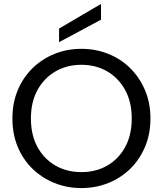

<svg xmlns="http://www.w3.org/2000/svg" viewBox="-20 -948 826 975"><path d="M393 7Q320 7 256 -19Q192 -45 144 -92Q96 -139 69.5 -203.5Q43 -268 43 -347Q43 -424 69.5 -488.5Q96 -553 144 -600.5Q192 -648 256 -674Q320 -700 393 -700Q467 -700 531 -674Q595 -648 642.5 -600.5Q690 -553 717 -488.5Q744 -424 744 -347Q744 -268 717 -203.5Q690 -139 642.5 -92Q595 -45 531 -19Q467 7 393 7ZM393 -74Q467 -74 524.5 -107Q582 -140 615.5 -201Q649 -262 649 -347Q649 -430 615.5 -491Q582 -552 524.5 -585.5Q467 -619 393 -619Q320 -619 262 -585.5Q204 -552 170.5 -491Q137 -430 137 -347Q137 -262 170.5 -201Q204 -140 262 -107Q320 -74 393 -74ZM493 -928V-848L280 -734V-803Z"/></svg>

Font: Parkinsans Light
Style: Regular
Weight: 400
Version: Version 1.000